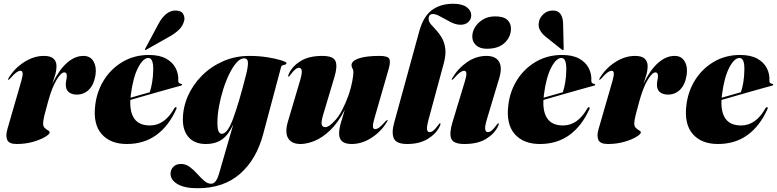

<svg xmlns="http://www.w3.org/2000/svg" viewBox="-20 -755 4128 1020"><path d="M24 -331Q20.5 -331 25 -339Q55.5 -391 107.2 -424.5Q159 -458 213.5 -458Q249 -458 264.5 -443.2Q280 -428.5 280 -405Q280 -381.5 273.5 -358.5Q267 -335.5 258.5 -311Q293 -383 335.2 -420.5Q377.5 -458 423 -458Q461 -458 477.5 -427.5Q494 -397 487 -354Q478.5 -304 452 -278.2Q425.5 -252.5 388.5 -252.5Q362 -252.5 345.8 -265.2Q329.5 -278 329.5 -305Q329.5 -317.5 332.2 -329.5Q335 -341.5 335 -351.5Q335 -370.5 321.5 -370.5Q304.5 -370.5 280 -329.8Q255.5 -289 234.5 -212Q223.5 -172.5 216.2 -143.5Q209 -114.5 209 -99Q209 -83.5 217.8 -75.2Q226.5 -67 235.2 -62.2Q244 -57.5 244 -51.5Q244 -42.5 219.8 -27.8Q195.5 -13 155.5 -1.5Q115.5 10 69 10Q28 10 18.5 -11.5Q9 -33 19 -68L93 -324Q101.5 -353.5 100.2 -366.2Q99 -379 89 -379Q79.5 -379 67.2 -370.5Q55 -362 33 -337Q27.5 -331 24 -331Z M916.5 -175Q876 -85 810.2 -37.5Q744.5 10 653.5 10Q566 10 519.8 -43Q473.5 -96 486 -197Q495 -271.5 533.5 -331.8Q572 -392 633.2 -427.5Q694.5 -463 771.5 -463Q827 -463 862 -443.8Q897 -424.5 913 -393.5Q929 -362.5 927 -327Q926.5 -320.5 929.2 -316Q932 -311.5 941.5 -309.5Q947.5 -308.5 947.5 -305Q947.5 -302 941.5 -300Q931.5 -297.5 902.5 -289.5Q873.5 -281.5 833.8 -270.2Q794 -259 751.5 -246.8Q709 -234.5 672.5 -224Q669 -159 694.2 -123.8Q719.5 -88.5 777 -88.5Q855 -88.5 906.5 -180.5Q911 -187 915 -185.5Q920.5 -184 916.5 -175ZM675 -251.5Q674 -243.5 673.5 -236Q700 -243.5 727 -251.2Q754 -259 775.5 -265Q783 -286.5 788.2 -317Q793.5 -347.5 794 -385Q795 -447 768 -447Q740.5 -447 713.8 -395.8Q687 -344.5 675 -251.5ZM821.5 -627.5Q860 -699 912 -699Q943 -699 953 -681Q963 -663 958.5 -645Q951 -616 929.5 -596Q908 -576 882 -561.5L755.5 -490Q751.5 -488 750 -490.5Q749 -491.5 751.5 -496.5Z M1378 -42Q1342 93 1254.5 169Q1167 245 1029.5 245Q960 245 923 223Q886 201 886 168Q886 146.5 900.8 131.2Q915.5 116 942 116Q967 116 988 131.8Q1009 147.5 1027.8 168.5Q1046.5 189.5 1064.5 205.2Q1082.5 221 1102 221Q1114.5 221 1125 208.5Q1135.5 196 1144 166.5L1219.5 -95Q1195 -40 1160.5 -15Q1126 10 1073 10Q1015 10 983.2 -24.8Q951.5 -59.5 951.5 -119.5Q951.5 -184 978.2 -244.8Q1005 -305.5 1053 -353.5Q1101 -401.5 1165.5 -429.8Q1230 -458 1305 -458Q1355.5 -458 1400.5 -450.8Q1445.5 -443.5 1473.8 -434.5Q1502 -425.5 1502 -420Q1502 -414 1495.5 -412.2Q1489 -410.5 1482 -408.2Q1475 -406 1473 -398ZM1135 -103.5Q1135 -68.5 1141.8 -56.2Q1148.5 -44 1158 -44Q1188.5 -44 1218.8 -125.8Q1249 -207.5 1287 -357Q1297.5 -398 1297.2 -421.5Q1297 -445 1276 -445Q1257 -445 1237 -422.8Q1217 -400.5 1198.8 -363.5Q1180.5 -326.5 1166.2 -281.5Q1152 -236.5 1143.5 -190.2Q1135 -144 1135 -103.5Z M2037.5 -117Q2042.5 -117 2036.5 -109Q2006 -57 1954.5 -23.5Q1903 10 1848 10Q1781.5 10 1781.5 -45Q1781.5 -72 1792.5 -108.2Q1803.5 -144.5 1812 -172.5Q1776 -102.5 1734 -62.8Q1692 -23 1651 -6.5Q1610 10 1577 10Q1529 10 1510.8 -20.5Q1492.5 -51 1509.5 -109L1574 -327Q1586 -367.5 1582.8 -381.2Q1579.5 -395 1569 -395Q1559.5 -395 1548.8 -386.5Q1538 -378 1522.5 -357Q1518 -351 1516.8 -349.5Q1515.5 -348 1513.5 -348Q1508 -348 1514.5 -363Q1532.5 -403 1576.8 -430.5Q1621 -458 1692 -458Q1750.5 -458 1762.2 -430.5Q1774 -403 1756.5 -345L1698 -149.5Q1685.5 -108.5 1689 -94Q1692.5 -79.5 1708.5 -79.5Q1729 -79.5 1764.5 -120.2Q1800 -161 1833 -253Q1844.5 -287 1851 -321Q1857.5 -355 1857.5 -372Q1857.5 -384 1852.5 -391.2Q1847.5 -398.5 1847.5 -409Q1847.5 -431.5 1886 -444.8Q1924.5 -458 1996.5 -458Q2039.5 -458 2047.8 -443Q2056 -428 2045.5 -391L1968.5 -124Q1960 -94.5 1961.2 -81.8Q1962.5 -69 1972.5 -69Q1982.5 -69 1994.8 -77.8Q2007 -86.5 2028.5 -111Q2034.5 -117 2037.5 -117Z M2387 -735Q2435 -735 2459.2 -717Q2483.5 -699 2483.5 -674Q2483.5 -652.5 2468.2 -638Q2453 -623.5 2426.5 -623.5Q2401.5 -623.5 2373.8 -637.8Q2346 -652 2321.2 -666.2Q2296.5 -680.5 2280.5 -680.5Q2257 -680.5 2257 -655Q2257 -640 2269 -626Q2281 -612 2297.2 -595Q2313.5 -578 2327.2 -554.2Q2341 -530.5 2345.5 -497.2Q2350 -464 2337 -416.5L2257 -121Q2246 -80 2248.8 -66.5Q2251.5 -53 2262 -53Q2272 -53 2282.5 -61.5Q2293 -70 2308.5 -91Q2313 -97 2314.2 -98.5Q2315.5 -100 2317.5 -100Q2323.5 -100 2316.5 -85Q2298.5 -45.5 2253.8 -17.8Q2209 10 2143.5 10Q2086 10 2072.5 -19.2Q2059 -48.5 2074 -103L2207.5 -589.5Q2229.5 -668.5 2275 -701.8Q2320.5 -735 2387 -735Z M2566 -496Q2530 -496 2509.5 -514.2Q2489 -532.5 2489 -561Q2489 -587 2504.2 -611.5Q2519.5 -636 2546.8 -652Q2574 -668 2610.5 -668Q2655 -668 2674.8 -649.8Q2694.5 -631.5 2694.5 -603.5Q2694.5 -559.5 2661.5 -527.8Q2628.5 -496 2566 -496ZM2566.5 -121Q2554.5 -80.5 2557.8 -66.8Q2561 -53 2571.5 -53Q2581.5 -53 2592 -61.5Q2602.5 -70 2618 -91Q2622.5 -97 2623.8 -98.5Q2625 -100 2627 -100Q2633 -100 2626 -85Q2608 -45.5 2563.5 -17.8Q2519 10 2447.5 10Q2389 10 2377.5 -17.8Q2366 -45.5 2383 -103L2450 -324Q2459 -353.5 2457.5 -366.2Q2456 -379 2446 -379Q2436.5 -379 2424.2 -370.5Q2412 -362 2390 -337Q2384 -331 2381 -331Q2377.5 -331 2382 -339Q2412.5 -391 2460.8 -424.5Q2509 -458 2564.5 -458Q2612.5 -458 2631 -427.5Q2649.5 -397 2632 -339Z M3111 -175Q3070.5 -85 3004.8 -37.5Q2939 10 2848 10Q2760.5 10 2714.2 -43Q2668 -96 2680.5 -197Q2689.5 -271.5 2728 -331.8Q2766.5 -392 2827.8 -427.5Q2889 -463 2966 -463Q3021.5 -463 3056.5 -443.8Q3091.5 -424.5 3107.5 -393.5Q3123.5 -362.5 3121.5 -327Q3121 -320.5 3123.8 -316Q3126.5 -311.5 3136 -309.5Q3142 -308.5 3142 -305Q3142 -302 3136 -300Q3126 -297.5 3097 -289.5Q3068 -281.5 3028.2 -270.2Q2988.5 -259 2946 -246.8Q2903.5 -234.5 2867 -224Q2863.5 -159 2888.8 -123.8Q2914 -88.5 2971.5 -88.5Q3049.5 -88.5 3101 -180.5Q3105.5 -187 3109.5 -185.5Q3115 -184 3111 -175ZM2869.5 -251.5Q2868.5 -243.5 2868 -236Q2894.5 -243.5 2921.5 -251.2Q2948.5 -259 2970 -265Q2977.5 -286.5 2982.8 -317Q2988 -347.5 2988.5 -385Q2989.5 -447 2962.5 -447Q2935 -447 2908.2 -395.8Q2881.5 -344.5 2869.5 -251.5ZM2971.5 -627.5 2974.5 -496.5Q2974.5 -494.5 2974.5 -493.2Q2974.5 -492 2973 -490.5Q2970 -488 2966.5 -490L2877 -561.5Q2859 -576 2848 -596Q2837 -616 2844.5 -645Q2849 -663 2868.2 -681Q2887.5 -699 2918 -699Q2970 -699 2971.5 -627.5Z M3164.5 -331Q3161 -331 3165.5 -339Q3196 -391 3247.8 -424.5Q3299.5 -458 3354 -458Q3389.5 -458 3405 -443.2Q3420.5 -428.5 3420.5 -405Q3420.5 -381.5 3414 -358.5Q3407.5 -335.5 3399 -311Q3433.5 -383 3475.8 -420.5Q3518 -458 3563.5 -458Q3601.5 -458 3618 -427.5Q3634.5 -397 3627.5 -354Q3619 -304 3592.5 -278.2Q3566 -252.5 3529 -252.5Q3502.5 -252.5 3486.2 -265.2Q3470 -278 3470 -305Q3470 -317.5 3472.8 -329.5Q3475.5 -341.5 3475.5 -351.5Q3475.5 -370.5 3462 -370.5Q3445 -370.5 3420.5 -329.8Q3396 -289 3375 -212Q3364 -172.5 3356.8 -143.5Q3349.5 -114.5 3349.5 -99Q3349.5 -83.5 3358.2 -75.2Q3367 -67 3375.8 -62.2Q3384.5 -57.5 3384.5 -51.5Q3384.5 -42.5 3360.2 -27.8Q3336 -13 3296 -1.5Q3256 10 3209.5 10Q3168.5 10 3159 -11.5Q3149.5 -33 3159.5 -68L3233.5 -324Q3242 -353.5 3240.8 -366.2Q3239.5 -379 3229.5 -379Q3220 -379 3207.8 -370.5Q3195.5 -362 3173.5 -337Q3168 -331 3164.5 -331Z M4057 -175Q4016.5 -85 3950.8 -37.5Q3885 10 3794 10Q3706.5 10 3660.2 -43Q3614 -96 3626.5 -197Q3635.5 -271.5 3674 -331.8Q3712.5 -392 3773.8 -427.5Q3835 -463 3912 -463Q3967.5 -463 4002.5 -443.8Q4037.5 -424.5 4053.5 -393.5Q4069.5 -362.5 4067.5 -327Q4067 -320.5 4069.8 -316Q4072.5 -311.5 4082 -309.5Q4088 -308.5 4088 -305Q4088 -302 4082 -300Q4072 -297.5 4043 -289.5Q4014 -281.5 3974.2 -270.2Q3934.5 -259 3892 -246.8Q3849.5 -234.5 3813 -224Q3809.5 -159 3834.8 -123.8Q3860 -88.5 3917.5 -88.5Q3995.5 -88.5 4047 -180.5Q4051.5 -187 4055.5 -185.5Q4061 -184 4057 -175ZM3815.5 -251.5Q3814.5 -243.5 3814 -236Q3840.5 -243.5 3867.5 -251.2Q3894.5 -259 3916 -265Q3923.5 -286.5 3928.8 -317Q3934 -347.5 3934.5 -385Q3935.5 -447 3908.5 -447Q3881 -447 3854.2 -395.8Q3827.5 -344.5 3815.5 -251.5Z"/></svg>

Font: Fraunces 144pt S000 Black
Style: Italic
Weight: 900
Italic angle: -16°
Version: Version 1.000; ttfautohint (v1.8.3)